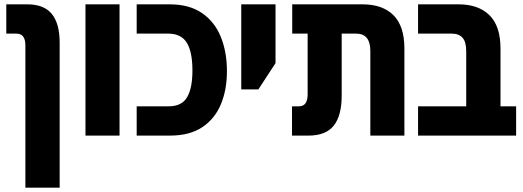

<svg xmlns="http://www.w3.org/2000/svg" viewBox="-20 -625 2409 885"><path d="M97 240V-416Q97 -470 56 -470H9V-605H106Q183 -605 219 -560.5Q255 -516 255 -428V240Z M374 0V-605H531V0Z M610 0V-135H758Q818 -135 842.5 -177Q867 -219 867 -300Q867 -386 841 -428Q815 -470 756 -470H610V-605H762Q853 -605 911.5 -564.5Q970 -524 998 -454.5Q1026 -385 1026 -297Q1026 -211 998 -144Q970 -77 912 -38.5Q854 0 764 0Z M1092 -213V-605H1250V-334L1171 -213Z M1326 0V-135H1358Q1398 -135 1398 -190V-470H1327V-605H1651Q1744 -605 1794 -554.5Q1844 -504 1844 -402V0H1687V-390Q1687 -470 1622 -470H1555V-185Q1555 -92 1518.5 -46Q1482 0 1402 0Z M1907 0V-135H2129V-389Q2129 -432 2112 -451Q2095 -470 2063 -470H1907V-605H2094Q2185 -605 2236 -555Q2287 -505 2287 -401V-135H2359V0Z"/></svg>

Font: Noto Sans Hebrew Condensed ExtraBold
Style: Regular
Weight: 800
Width: 3
Designer: Monotype Design Team
Foundry: Monotype Imaging Inc.
Version: Version 2.004; ttfautohint (v1.8.4.7-5d5b)